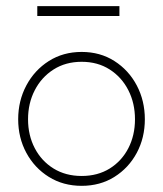

<svg xmlns="http://www.w3.org/2000/svg" viewBox="-20 -591 529 623"><path d="M245 12Q185 12 138.5 -17Q92 -46 65.5 -95Q39 -144 39 -204Q39 -264 65.5 -313.8Q92 -363.5 138.5 -393Q185 -422.5 245 -422.5Q305 -422.5 351.2 -393Q397.5 -363.5 423.8 -313.8Q450 -264 450 -204Q450 -144 423.8 -95Q397.5 -46 351.2 -17Q305 12 245 12ZM245 -20Q297 -20 336 -44.2Q375 -68.5 396.5 -110.2Q418 -152 418 -204Q418 -256 396.5 -298.2Q375 -340.5 336 -365.5Q297 -390.5 245 -390.5Q193 -390.5 153.8 -365.5Q114.5 -340.5 92.8 -298.2Q71 -256 71 -204Q71 -152 92.8 -110.2Q114.5 -68.5 153.8 -44.2Q193 -20 245 -20ZM101 -539V-571H367.5V-539Z"/></svg>

Font: League Spartan Extralight
Style: Regular
Weight: 200
Foundry: The League of Moveable Type
Version: Version 2.300; ttfautohint (v1.8.3)